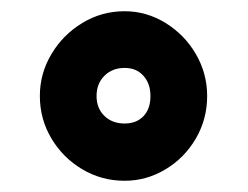

<svg xmlns="http://www.w3.org/2000/svg" viewBox="-20 -769 441 342"><path d="M202 -749Q241 -749 275 -728Q309 -707 329 -672.5Q349 -638 349 -598Q349 -557 329 -522.5Q309 -488 275 -467.5Q241 -447 202 -447Q161 -447 126.5 -467.5Q92 -488 71.5 -522.5Q51 -557 51 -598Q51 -638 71.5 -672.5Q92 -707 126.5 -728Q161 -749 202 -749ZM202 -549Q223 -549 235.5 -562Q248 -575 248 -598Q248 -620 235.5 -634Q223 -648 202 -648Q180 -648 166 -634Q152 -620 152 -598Q152 -576 166 -562.5Q180 -549 202 -549Z"/></svg>

Font: Freesentation 9 Black
Style: Regular
Weight: 900
Designer: glyphs from Roboto by Christian Robertson / Hangul glyphs from Noto Sans CJK(Source Han Sans) by Jang Soo-young and Kang
Foundry: PT&
Version: Version 2.001